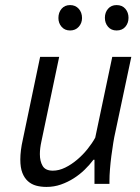

<svg xmlns="http://www.w3.org/2000/svg" viewBox="-20 -724 551 756"><path d="M213 -500 143 -167Q137 -140 137 -117Q137 -89 148 -70.5Q159 -52 188 -52Q212 -52 236.5 -64Q261 -76 283.5 -95Q306 -114 324.5 -137Q343 -160 355 -182L422 -500H497L434 -203Q430 -186 426 -161.5Q422 -137 418.5 -110Q415 -83 413 -57.5Q411 -32 411 -13V0H352V-95H348Q333 -75 313.5 -56Q294 -37 270.5 -22Q247 -7 220 2.5Q193 12 163 12Q141 12 122.5 7Q104 2 90 -10.5Q76 -23 68 -43.5Q60 -64 60 -96Q60 -131 70 -175L138 -500ZM210 -653Q210 -675 222.5 -689.5Q235 -704 256 -704Q277 -704 290 -689.5Q303 -675 303 -653Q303 -633 290 -618.5Q277 -604 256 -604Q235 -604 222.5 -618.5Q210 -633 210 -653ZM393 -654Q393 -675 405.5 -689.5Q418 -704 439 -704Q461 -704 473.5 -689.5Q486 -675 486 -654Q486 -633 473.5 -618.5Q461 -604 439 -604Q418 -604 405.5 -618.5Q393 -633 393 -654Z"/></svg>

Font: PT Sans
Style: Italic
Weight: 400
Italic angle: -12°
Designer: A.Korolkova, O.Umpeleva, V.Yefimov
Foundry: ParaType Ltd
Version: Version 2.003W OFL